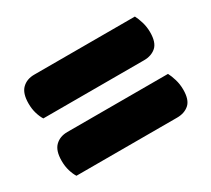

<svg xmlns="http://www.w3.org/2000/svg" viewBox="-79 -599 667 606"><g transform="rotate(-30 254.5 -295.5)"><path d="M49 -333Q42 -344 37 -360.5Q32 -377 32 -397Q32 -434 49 -450.5Q66 -467 93 -467H460Q466 -456 471.5 -438Q477 -420 477 -400Q477 -363 460 -348Q443 -333 416 -333ZM49 -124Q42 -135 37 -151.5Q32 -168 32 -188Q32 -225 49 -241.5Q66 -258 93 -258H460Q466 -247 471.5 -229Q477 -211 477 -191Q477 -154 460 -139Q443 -124 416 -124Z"/></g></svg>

Font: Baloo 2 Latin ExtraBold
Style: Regular
Weight: 400
Designer: Sarang Kulkarni and Ek Type
Foundry: Ek Type
Version: Version 1.001